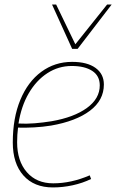

<svg xmlns="http://www.w3.org/2000/svg" viewBox="-20 -811 509 841"><path d="M379 -27Q342 -9 298.5 0.5Q255 10 212 10Q129 10 82.5 -42.5Q36 -95 36 -187Q36 -294 69 -373.5Q102 -453 161 -496.5Q220 -540 296 -540Q362 -540 398.5 -513.5Q435 -487 435 -441Q435 -372 374 -326Q313 -280 204 -261Q167 -255 129 -253Q91 -251 59 -252Q55 -221 55 -188Q55 -106 97.5 -57Q140 -8 213 -8Q292 -8 373 -43ZM294 -522Q236 -522 187.5 -490.5Q139 -459 106 -402.5Q73 -346 61 -270Q95 -268 132 -271Q169 -274 206 -280Q304 -297 360.5 -338Q417 -379 417 -437Q417 -479 384 -500.5Q351 -522 294 -522ZM469 -791 320 -597H296L208 -791H226L310 -617L449 -791Z"/></svg>

Font: Georama Thin
Style: Italic
Weight: 100
Italic angle: -9°
Designer: Jean-Baptiste Levee
Foundry: Production Type
Version: Version 1.000